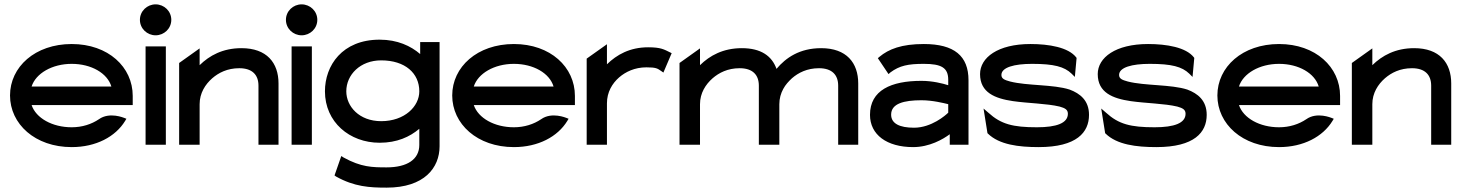

<svg xmlns="http://www.w3.org/2000/svg" viewBox="-20 -664 6709 881"><path d="M26 -226C26 -95 141 11 309 11C421 11 510 -37 554 -109L560 -119L550 -123C549 -123 483 -152 434 -117C400 -94 357 -80 309 -80C220 -80 145 -122 125 -182H589V-224C589 -356 477 -462 309 -462C141 -462 26 -357 26 -226ZM125 -267C144 -327 219 -371 309 -371C399 -371 473 -328 491 -267Z M622 -573C622 -533 655 -502 694 -502C733 -502 766 -533 766 -573C766 -613 733 -644 694 -644C655 -644 622 -613 622 -573ZM648 0H741V-451H648Z M802 0H896V-186C896 -237 922 -277 954 -305C983 -330 1023 -351 1078 -351C1138 -351 1166 -320 1166 -271V0H1258V-281C1258 -376 1204 -443 1088 -443C1002 -443 941 -409 896 -365V-442L802 -375Z M1292 -573C1292 -533 1325 -502 1364 -502C1403 -502 1436 -533 1436 -573C1436 -613 1403 -644 1364 -644C1325 -644 1292 -613 1292 -573ZM1318 0H1411V-451H1318Z M1471 -245C1471 -104 1584 -9 1722 -9C1802 -9 1860 -36 1904 -73V1C1904 67 1849 104 1754 104C1688 104 1637 103 1557 59L1546 52L1515 141L1522 146C1606 193 1676 197 1754 197C1927 197 1997 106 1997 7V-471H1908V-416C1865 -453 1804 -482 1722 -482C1550 -482 1471 -363 1471 -245ZM1569 -245C1569 -321 1633 -387 1729 -387C1839 -387 1904 -328 1904 -245C1904 -176 1837 -108 1729 -108C1628 -108 1569 -176 1569 -245Z M2055 -226C2055 -95 2170 11 2338 11C2450 11 2539 -37 2583 -109L2589 -119L2579 -123C2578 -123 2512 -152 2463 -117C2429 -94 2386 -80 2338 -80C2249 -80 2174 -122 2154 -182H2618V-224C2618 -356 2506 -462 2338 -462C2170 -462 2055 -357 2055 -226ZM2154 -267C2173 -327 2248 -371 2338 -371C2428 -371 2502 -328 2520 -267Z M2672 0H2765V-190C2765 -241 2789 -281 2821 -309C2850 -334 2892 -355 2946 -355C2990 -355 2997 -350 3014 -338L3024 -331L3062 -420L3054 -424C3027 -437 3013 -447 2954 -447C2870 -447 2810 -413 2765 -369V-461L2672 -395Z M3098 0H3192V-186C3192 -237 3218 -277 3250 -305C3279 -330 3319 -351 3374 -351C3434 -351 3462 -320 3462 -271V0H3556V-186C3556 -212 3563 -236 3574 -256C3584 -275 3599 -291 3614 -305C3643 -330 3683 -351 3738 -351C3798 -351 3826 -320 3826 -271V0H3918V-281C3918 -376 3864 -443 3748 -443C3649 -443 3586 -399 3543 -348C3522 -407 3472 -443 3384 -443C3298 -443 3237 -409 3192 -365V-442L3098 -375Z M3972 -137C3972 -46 4049 11 4170 11C4245 11 4307 -25 4338 -48V0H4424V-296C4424 -407 4359 -462 4219 -462C4117 -462 4058 -439 4015 -403L4008 -397L4057 -324L4066 -332C4108 -363 4147 -371 4219 -371C4300 -371 4331 -353 4331 -298V-273C4306 -281 4259 -293 4208 -293C4069 -293 3972 -250 3972 -137ZM4069 -138C4069 -189 4128 -204 4208 -204C4259 -204 4310 -191 4331 -186V-147C4319 -135 4254 -78 4174 -78C4108 -78 4069 -97 4069 -138Z M4477 -324C4477 -239 4546 -212 4628 -200C4697 -190 4784 -189 4842 -175C4867 -168 4880 -161 4880 -142C4880 -99 4828 -80 4738 -80C4628 -80 4573 -94 4515 -147L4493 -166L4511 -53L4513 -51C4565 0 4654 11 4746 11C4921 11 4977 -57 4977 -137C4977 -203 4936 -235 4888 -253C4814 -277 4693 -270 4615 -290C4589 -297 4575 -303 4575 -320C4575 -355 4634 -371 4716 -371C4816 -371 4864 -358 4897 -326L4912 -311L4920 -398L4918 -401C4882 -447 4793 -462 4708 -462C4559 -462 4477 -400 4477 -324Z M5017 -324C5017 -239 5086 -212 5168 -200C5237 -190 5324 -189 5382 -175C5407 -168 5420 -161 5420 -142C5420 -99 5368 -80 5278 -80C5168 -80 5113 -94 5055 -147L5033 -166L5051 -53L5053 -51C5105 0 5194 11 5286 11C5461 11 5517 -57 5517 -137C5517 -203 5476 -235 5428 -253C5354 -277 5233 -270 5155 -290C5129 -297 5115 -303 5115 -320C5115 -355 5174 -371 5256 -371C5356 -371 5404 -358 5437 -326L5452 -311L5460 -398L5458 -401C5422 -447 5333 -462 5248 -462C5099 -462 5017 -400 5017 -324Z M5566 -226C5566 -95 5681 11 5849 11C5961 11 6050 -37 6094 -109L6100 -119L6090 -123C6089 -123 6023 -152 5974 -117C5940 -94 5897 -80 5849 -80C5760 -80 5685 -122 5665 -182H6129V-224C6129 -356 6017 -462 5849 -462C5681 -462 5566 -357 5566 -226ZM5665 -267C5684 -327 5759 -371 5849 -371C5939 -371 6013 -328 6031 -267Z M6183 0H6277V-186C6277 -237 6303 -277 6335 -305C6364 -330 6404 -351 6459 -351C6519 -351 6547 -320 6547 -271V0H6639V-281C6639 -376 6585 -443 6469 -443C6383 -443 6322 -409 6277 -365V-442L6183 -375Z"/></svg>

Font: Charger Pro
Style: ExBdSuExt
Weight: 400
Designer: Jasper
Foundry: Cannot Into Space Fonts
Version: Version 1.09